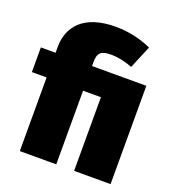

<svg xmlns="http://www.w3.org/2000/svg" viewBox="-140 -872 890 980"><g transform="rotate(20 305.5 -382.0)"><path d="M322 -764C147 -764 78 -675 78 -565V-534H-2V-400H78V0H276V-400H373V0H571V-534H276V-555C276 -607 294 -622 349 -622C393 -622 434 -610 465 -598L517 -722C474 -742 405 -764 322 -764Z"/></g></svg>

Font: Fira Sans Heavy
Style: Regular
Weight: 900
Designer: bBox Type GmbH & Carrois Corporate GbR & Edenspiekermann AG
Foundry: bBox Type GmbH & Carrois Corporate GbR & Edenspiekermann AG
Version: Version 4.300;PS 004.300;hotconv 1.0.88;makeotf.lib2.5.64775